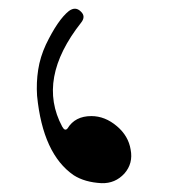

<svg xmlns="http://www.w3.org/2000/svg" viewBox="-20 -422 409 435"><path d="M136 -397Q151 -408 163 -396Q175 -385 164 -371Q63 -243 121 -135Q127 -124 133 -131Q150 -159 187 -159Q218 -159 245 -136Q271 -114 276 -83Q282 -52 262 -29Q241 -6 210 -7Q172 -9 147 -25Q77 -73 64 -205Q62 -235 66.5 -264Q71 -293 84 -321Q111 -377 136 -397Z"/></svg>

Font: Amiri
Style: Italic
Weight: 400
Italic angle: 10°
Designer: Khaled Hosny
Version: Version 0.113